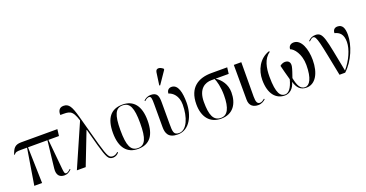

<svg xmlns="http://www.w3.org/2000/svg" viewBox="-37 -1530 4319 2267"><g transform="rotate(-20 2123.0 -396.5)"><path d="M111 0H209L197 -453H441L402 -112C392 -24 435 6 489 6C519 6 543 -2 579 -36L572 -44C545 -17 528 -11 518 -11C499 -11 494 -25 489 -76L453 -453H586L596 -536H141C60 -536 38 -499 13 -427L20 -424C40 -450 55 -453 110 -453H185Z M646 0H757L916 -409H919V-411L977 -197C1026 -26 1042 6 1102 6C1131 6 1159 -11 1175 -32L1168 -41C1152 -25 1131 -11 1104 -11C1058 -11 1042 -34 993 -206L889 -586C851 -722 825 -770 756 -770C700 -770 683 -725 686 -681C800 -681 836 -689 883 -541Z M1413 10C1557 10 1632 -80 1632 -269C1632 -455 1552 -546 1416 -546C1271 -546 1197 -455 1197 -269C1197 -80 1279 10 1413 10ZM1415 0C1326 0 1291 -74 1291 -269C1291 -462 1325 -536 1414 -536C1505 -536 1539 -462 1539 -269C1539 -75 1505 0 1415 0Z M1913 -606 2021 -764V-776C1983 -810 1932 -818 1925 -766L1903 -610ZM1913 10C2062 10 2137 -150 2137 -310C2137 -431 2115 -544 2031 -544C1997 -544 1972 -521 1972 -482C2021 -469 2086 -415 2086 -303C2086 -145 2030 -1 1932 -1C1863 -1 1862 -46 1862 -143V-408C1862 -489 1852 -539 1767 -539C1729 -539 1700 -521 1678 -501L1684 -492C1707 -515 1728 -522 1740 -522C1769 -522 1771 -492 1771 -420V-135C1771 -57 1794 10 1913 10Z M2457 10C2610 10 2676 -102 2676 -241C2676 -343 2620 -414 2555 -457H2720L2730 -536H2532C2370 -536 2238 -464 2238 -249C2238 -88 2318 10 2457 10ZM2459 0C2363 0 2331 -83 2331 -246C2331 -414 2426 -457 2501 -457H2543C2559 -425 2582 -345 2582 -240C2582 -76 2539 0 2459 0Z M2924 9C2967 9 2999 -13 3017 -31L3011 -39C2993 -25 2975 -10 2952 -10C2919 -10 2905 -35 2905 -104L2907 -536H2813L2814 -99C2814 -20 2864 9 2924 9Z M3259 10C3318 10 3372 -34 3391 -113C3415 -32 3455 10 3530 10C3640 10 3709 -104 3709 -274C3709 -407 3663 -544 3567 -544C3528 -544 3501 -521 3501 -482C3544 -469 3618 -384 3618 -242C3618 -74 3571 -1 3516 -1C3458 -1 3430 -52 3410 -153C3424 -194 3445 -251 3451 -285C3460 -335 3436 -363 3391 -363C3375 -363 3348 -356 3327 -337C3339 -283 3357 -222 3376 -151C3348 -44 3307 -1 3264 -1C3209 -1 3161 -45 3161 -260C3161 -369 3181 -480 3265 -536L3259 -546C3129 -504 3068 -375 3068 -254C3068 -74 3149 10 3259 10Z M3946 0H4017C4133 -105 4201 -285 4201 -409C4201 -496 4178 -544 4116 -544C4080 -544 4058 -521 4058 -482C4117 -467 4161 -434 4161 -335C4161 -244 4105 -118 4024 -25C3939 -453 3937 -539 3837 -539C3800 -539 3772 -526 3745 -497L3752 -489C3776 -512 3790 -522 3804 -522C3847 -522 3860 -433 3946 0Z"/></g></svg>

Font: Noto Serif Display SemiCondensed
Style: Regular
Weight: 400
Width: 4
Designer: Monotype Design Team
Foundry: Monotype Imaging Inc.
Version: Version 2.009